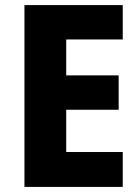

<svg xmlns="http://www.w3.org/2000/svg" viewBox="-20 -734 551 754"><path d="M462 0V-137H240V-303H446V-438H240V-579H462V-714H76V0Z"/></svg>

Font: Noto Sans Thai SemCond ExtBd
Style: Regular
Weight: 800
Width: 4
Designer: Monotype Design Team
Foundry: Monotype Imaging Inc.
Version: Version 2.002